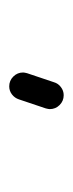

<svg xmlns="http://www.w3.org/2000/svg" viewBox="107 -120 156 410"><g transform="rotate(-90 185.0 85.0)"><path d="M157 113.3Q157 110.7 158.5 104.8L177.8 47.4Q180.7 38.5 188.3 32.6Q195.9 26.7 205.6 26.7Q217.8 26.7 226.5 35.4Q235.2 44.1 235.2 56.3Q235.2 58.9 233.7 64.8L214.4 122.2Q211.9 131.1 204.1 137Q196.3 143 186.7 143Q174.4 143 165.7 134.3Q157 125.6 157 113.3Z"/></g></svg>

Font: 26F Galaxy Sans
Style: Bold
Weight: 700
Designer: C₂₉H₂₅N₃O₅
Version: Version 1.100